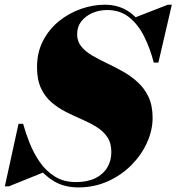

<svg xmlns="http://www.w3.org/2000/svg" viewBox="-54 -780 748 814"><path d="M278.5 14.5Q220 14.5 177.2 -10.2Q134.5 -35 104.5 -75.2Q74.5 -115.5 55.2 -162.8Q36 -210 24.5 -255H44Q54.5 -217 71.5 -174Q88.5 -131 114.5 -93.2Q140.5 -55.5 178.2 -31.8Q216 -8 268 -8Q316 -8 349.5 -24.2Q383 -40.5 400.5 -69.2Q418 -98 418 -135Q418 -173.5 401 -198.8Q384 -224 355.8 -241.5Q327.5 -259 294 -273.5Q260.5 -288 227 -304.8Q193.5 -321.5 165.2 -345.5Q137 -369.5 120 -405.5Q103 -441.5 103 -495Q103 -559 129 -608.2Q155 -657.5 197.2 -691.2Q239.5 -725 290 -742.5Q340.5 -760 389.5 -760Q453.5 -760 498.8 -726Q544 -692 573.2 -636Q602.5 -580 617.5 -514.5H598Q582.5 -574.5 557.2 -625.2Q532 -676 493.5 -706.8Q455 -737.5 400 -737.5Q367 -737.5 338 -725Q309 -712.5 291 -689.8Q273 -667 273 -635Q273 -605 290.2 -583.5Q307.5 -562 336 -545.2Q364.5 -528.5 398.8 -512.2Q433 -496 467.2 -476.8Q501.5 -457.5 530 -431.5Q558.5 -405.5 575.8 -368.8Q593 -332 593 -280.5Q593 -228 569.5 -175.8Q546 -123.5 503.5 -80.5Q461 -37.5 403.5 -11.5Q346 14.5 278.5 14.5ZM-33.5 10 24.5 -255H44L62 -176.5Q77 -137.5 93.2 -106.2Q109.5 -75 130 -49L-16.5 10ZM598 -514.5 585.5 -577Q572 -610.5 557.5 -640.2Q543 -670 517.5 -705.5L657.5 -760H674.5L617.5 -514.5Z"/></svg>

Font: Bodoni Moda Black
Style: Italic
Weight: 900
Italic angle: -13°
Version: Version 2.005